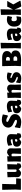

<svg xmlns="http://www.w3.org/2000/svg" viewBox="2923 -3665 754 6640"><g transform="rotate(-90 3300.0 -345.0)"><path d="M452 -150 440 0H55L65 -190L55 -647H259L248 -210L250 -164H441Z M976 -120 959 -20Q911 11 859 10Q801 -2 775 -74H763Q735 -43 708 -23.5Q681 -4 648 6Q574 6 533.5 -28Q493 -62 493 -126L496 -229L490 -461L675 -474V-203Q675 -173 685 -160.5Q695 -148 716 -148Q729 -148 738.5 -151.5Q748 -155 759 -163V-461L944 -474L933 -148Q933 -137 936.5 -132Q940 -127 947 -127Q954 -127 964 -130Z M1299 0 1309 -264Q1309 -325 1262 -325Q1239 -325 1215 -311V-210L1223 0H1028L1037 -190L1030 -461L1215 -474V-404H1222Q1274 -456 1339 -478Q1414 -478 1453.5 -444Q1493 -410 1491 -346L1487 -210L1494 0Z M1982 -339Q1982 -319 1978 -233Q1974 -157 1974 -148Q1974 -137 1977.5 -132Q1981 -127 1988 -127Q1995 -127 2005 -130L2017 -120L2000 -20Q1963 6 1907 10Q1878 8 1855.5 -10Q1833 -28 1821 -61H1814Q1770 -10 1714 11Q1638 10 1592.5 -31.5Q1547 -73 1547 -145Q1547 -256 1662 -272L1804 -291V-303Q1804 -329 1793.5 -340Q1783 -351 1757 -351Q1701 -351 1612 -303L1600 -311L1579 -434Q1625 -458 1680.5 -471Q1736 -484 1790 -484Q1882 -484 1932 -446.5Q1982 -409 1982 -339ZM1747 -198Q1733 -196 1726.5 -187.5Q1720 -179 1720 -162Q1720 -122 1757 -122Q1781 -122 1804 -138V-206Z M2663 -624 2631 -461 2603 -449Q2561 -475 2520 -490Q2479 -505 2454 -505Q2431 -505 2417.5 -496Q2404 -487 2404 -472Q2404 -453 2424.5 -439.5Q2445 -426 2493 -404Q2549 -379 2585 -357.5Q2621 -336 2648 -298.5Q2675 -261 2675 -206Q2675 -145 2641.5 -95.5Q2608 -46 2546 -17Q2484 12 2402 12Q2300 12 2188 -26L2217 -200L2237 -212Q2283 -177 2335.5 -156.5Q2388 -136 2423 -136Q2451 -136 2463.5 -145.5Q2476 -155 2476 -169Q2476 -190 2454.5 -204.5Q2433 -219 2385 -240Q2330 -264 2294.5 -285.5Q2259 -307 2233 -344.5Q2207 -382 2207 -437Q2207 -500 2241 -550.5Q2275 -601 2336 -630Q2397 -659 2475 -659Q2570 -659 2663 -624Z M3138 -339Q3138 -319 3134 -233Q3130 -157 3130 -148Q3130 -137 3133.5 -132Q3137 -127 3144 -127Q3151 -127 3161 -130L3173 -120L3156 -20Q3119 6 3063 10Q3034 8 3011.5 -10Q2989 -28 2977 -61H2970Q2926 -10 2870 11Q2794 10 2748.5 -31.5Q2703 -73 2703 -145Q2703 -256 2818 -272L2960 -291V-303Q2960 -329 2949.5 -340Q2939 -351 2913 -351Q2857 -351 2768 -303L2756 -311L2735 -434Q2781 -458 2836.5 -471Q2892 -484 2946 -484Q3038 -484 3088 -446.5Q3138 -409 3138 -339ZM2903 -198Q2889 -196 2882.5 -187.5Q2876 -179 2876 -162Q2876 -122 2913 -122Q2937 -122 2960 -138V-206Z M3502 0 3512 -264Q3512 -325 3465 -325Q3442 -325 3418 -311V-210L3426 0H3231L3240 -190L3233 -461L3418 -474V-404H3425Q3477 -456 3542 -478Q3617 -478 3656.5 -444Q3696 -410 3694 -346L3690 -210L3697 0Z M4115 -458 4090 -323 4068 -316Q4034 -337 3999 -349.5Q3964 -362 3944 -362Q3918 -362 3918 -344Q3918 -331 3933 -322Q3948 -313 3982 -301Q4025 -285 4053 -270Q4081 -255 4102 -226.5Q4123 -198 4123 -154Q4123 -110 4101 -72.5Q4079 -35 4031 -11.5Q3983 12 3910 12Q3828 12 3742 -14L3765 -157L3781 -169Q3818 -140 3861.5 -123Q3905 -106 3934 -106Q3962 -106 3962 -125Q3962 -138 3947 -147Q3932 -156 3898 -168Q3855 -184 3826.5 -199Q3798 -214 3777 -242.5Q3756 -271 3756 -316Q3756 -363 3781 -401Q3806 -439 3853.5 -461Q3901 -483 3967 -483Q4040 -483 4115 -458Z M4876 -187Q4876 -86 4793.5 -39.5Q4711 7 4547 7Q4456 7 4332 0L4342 -190L4332 -647L4621 -648Q4731 -648 4793 -605.5Q4855 -563 4855 -482Q4855 -432 4829.5 -393.5Q4804 -355 4756 -333Q4819 -315 4847.5 -279.5Q4876 -244 4876 -187ZM4535 -515H4526L4522 -383L4597 -380Q4625 -389 4638 -406Q4651 -423 4651 -453Q4651 -488 4626.5 -501.5Q4602 -515 4535 -515ZM4673 -195Q4673 -218 4659.5 -232Q4646 -246 4616 -256L4519 -254L4518 -210L4521 -129Q4571 -125 4585 -125Q4626 -125 4649.5 -143Q4673 -161 4673 -195Z M5131 -210 5139 0H4944L4953 -190L4946 -689L5140 -702Z M5633 -339Q5633 -319 5629 -233Q5625 -157 5625 -148Q5625 -137 5628.5 -132Q5632 -127 5639 -127Q5646 -127 5656 -130L5668 -120L5651 -20Q5614 6 5558 10Q5529 8 5506.5 -10Q5484 -28 5472 -61H5465Q5421 -10 5365 11Q5289 10 5243.5 -31.5Q5198 -73 5198 -145Q5198 -256 5313 -272L5455 -291V-303Q5455 -329 5444.5 -340Q5434 -351 5408 -351Q5352 -351 5263 -303L5251 -311L5230 -434Q5276 -458 5331.5 -471Q5387 -484 5441 -484Q5533 -484 5583 -446.5Q5633 -409 5633 -339ZM5398 -198Q5384 -196 5377.5 -187.5Q5371 -179 5371 -162Q5371 -122 5408 -122Q5432 -122 5455 -138V-206Z M6068 -460 6037 -312 6023 -305Q5996 -316 5979 -321Q5962 -326 5947 -326Q5916 -326 5901 -307.5Q5886 -289 5886 -249Q5886 -192 5903.5 -166Q5921 -140 5959 -140Q5990 -140 6044 -155L6057 -144L6037 -1Q5985 12 5912 12Q5811 12 5755.5 -50.5Q5700 -113 5700 -228Q5700 -350 5764.5 -417Q5829 -484 5946 -484Q6014 -484 6068 -460Z M6594 -32 6593 -12Q6528 1 6410 12L6390 2Q6331 -106 6290 -221V-210L6298 0H6103L6112 -190L6105 -689L6299 -702L6291 -274L6367 -416L6388 -472H6587L6467 -263Q6514 -167 6594 -32Z"/></g></svg>

Font: Luna Sans Black
Style: Regular
Weight: 900
Designer: Juan Pablo del Peral
Foundry: Huerta Tipografica
Version: Version 2.001; ttfautohint (v1.5)